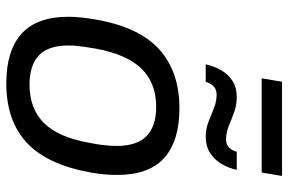

<svg xmlns="http://www.w3.org/2000/svg" viewBox="-173 -731 916 610"><g transform="rotate(90 285.0 -426.0)"><path d="M244.8 12Q141.4 12 87.4 -36.3Q33.3 -84.6 33.3 -185.2Q33.3 -204.7 35.5 -226.2Q37.8 -247.6 41.8 -271Q65.8 -409.9 136.9 -474Q207.9 -538 323.7 -538Q428.1 -538 481.9 -489.7Q535.8 -441.4 535.8 -339.3Q535.8 -320.3 534 -299.4Q532.2 -278.5 527.8 -255Q502.8 -117 432.8 -52.5Q362.9 12 244.8 12ZM249.2 -61.8Q324.8 -61.8 370.6 -107.4Q416.4 -153.1 433.8 -252.3Q438.2 -274.9 440.2 -290.4Q442.1 -306 442.9 -317.4Q443.6 -328.7 443.6 -338.6Q443.6 -403.2 412.3 -433.7Q381 -464.2 319.4 -464.2Q244.1 -464.2 198.6 -418Q153.1 -371.8 134.8 -273.7Q130.8 -251.1 128.6 -235.1Q126.4 -219 125.4 -207.9Q124.4 -196.7 124.4 -186.8Q124.4 -121.7 155.7 -91.8Q187 -61.8 249.2 -61.8ZM184.3 -621.6Q190.3 -648.5 203.2 -670.9Q216 -693.2 237.2 -706.7Q258.4 -720.2 287.8 -720.2Q313.8 -720.2 336.4 -712Q359.1 -703.7 380.2 -694.9Q401.4 -686.2 423.4 -686.2Q438.8 -686.2 448.1 -695.3Q457.4 -704.4 462.4 -720.2H519.5Q513.9 -693.4 500.1 -670.7Q486.3 -648.1 465.1 -634.9Q443.9 -621.6 414.1 -621.6Q389.5 -621.6 367.1 -630.4Q344.8 -639.2 323.6 -647.7Q302.5 -656.2 280.4 -656.2Q264.6 -656.2 254.8 -647.1Q245 -637.9 239.9 -621.6ZM228.8 -799.4 239.6 -864H539L528.2 -799.4Z"/></g></svg>

Font: Archivo Variable SemiBold
Style: Italic
Weight: 600
Italic angle: -10°
Designer: Hector Gatti
Foundry: Omnibus-Type
Version: Version 2.001